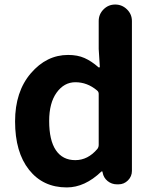

<svg xmlns="http://www.w3.org/2000/svg" viewBox="-20 -818 684 852"><path d="M276.4 13.7Q170.9 13.7 108.9 -64.5Q46.9 -142.6 46.9 -279.3Q46.9 -411.1 116.7 -492.7Q186.5 -574.2 282.2 -574.2Q324.2 -574.2 355 -560.5Q385.7 -546.9 417 -519.5Q418.9 -517.6 421.4 -519Q423.8 -520.5 422.9 -522.5L418 -600.6V-724.6Q418 -754.9 439.5 -776.4Q460.9 -797.9 491.2 -797.9Q521.5 -797.9 543.5 -776.4Q565.4 -754.9 565.4 -724.6V-59.6Q565.4 -35.2 547.9 -17.6Q530.3 0 505.9 0H499Q475.6 0 457.5 -14.6Q439.5 -29.3 435.5 -51.8L434.6 -56.6Q433.6 -57.6 432.1 -57.6Q430.7 -57.6 429.7 -56.6Q356.4 13.7 276.4 13.7ZM412.1 -157.2Q418 -165 418 -174.8V-401.4Q418 -411.1 410.2 -417Q367.2 -453.1 314.5 -453.1Q264.6 -453.1 231.4 -407.2Q198.2 -361.3 198.2 -281.2Q198.2 -195.3 228 -151.4Q257.8 -107.4 314 -107.4Q370.1 -107.4 412.1 -157.2Z"/></svg>

Font: Gen Jyuu GothicX Bold
Style: Bold
Weight: 700
Designer: Ryoko NISHIZUKA (kana &amp; ideographs); Paul D. Hunt (Latin, Greek &amp; Cyrillic); Wenlong ZHANG (bopomofo); Sandoll C
Version: Version 1.058.20140828